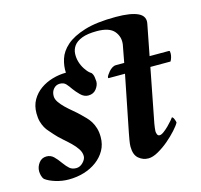

<svg xmlns="http://www.w3.org/2000/svg" viewBox="-97 -737 887 848"><g transform="rotate(-15 347.0 -312.5)"><path d="M629 -566 602 -427H691Q694 -427 694.5 -422.5Q695 -418 695 -414Q695 -406 692 -396Q689 -386 685 -380H593L545 -133Q544 -128 542.5 -116Q541 -104 541 -100Q541 -93 544 -85.5Q547 -78 555 -78Q563 -78 575 -87Q587 -96 598 -107Q609 -118 617.5 -128Q626 -138 627 -140Q632 -140 636.5 -129Q641 -118 641 -113Q635 -101 616.5 -80.5Q598 -60 575 -40.5Q552 -21 526.5 -6.5Q501 8 481 8Q456 8 436.5 -8.5Q417 -25 417 -63Q417 -74 420.5 -94Q424 -114 426 -124L477 -380H402Q400 -380 400 -383Q400 -387 404.5 -394Q409 -401 415.5 -408.5Q422 -416 430.5 -421.5Q439 -427 448 -427H486L501 -507Q506 -542 484 -568Q462 -594 405 -594Q362 -594 336.5 -584Q311 -574 299.5 -558Q288 -542 287 -522.5Q286 -503 291.5 -484.5Q297 -466 307.5 -450Q318 -434 328 -426Q330 -424 331.5 -423.5Q333 -423 335 -421Q342 -413 344 -399.5Q346 -386 346 -380Q346 -363 333 -346Q320 -329 296 -329Q277 -329 261 -345Q245 -361 235 -375Q225 -390 215 -401Q205 -412 187 -412Q170 -412 158.5 -399Q147 -386 147 -366Q147 -352 157 -337.5Q167 -323 181.5 -309Q196 -295 213 -281Q230 -267 244 -253Q253 -244 263 -234Q273 -224 281.5 -210.5Q290 -197 295.5 -179Q301 -161 301 -138Q301 -104 286 -77.5Q271 -51 245.5 -32Q220 -13 187 -3Q154 7 117 7Q87 7 57.5 -2Q28 -11 11 -24Q4 -32 1.5 -43Q-1 -54 -1 -62Q-1 -82 12 -99.5Q25 -117 47 -117Q66 -117 79.5 -104Q93 -91 107 -71Q120 -53 131.5 -43Q143 -33 162 -33Q179 -33 193 -47.5Q207 -62 207 -76Q207 -93 196.5 -109Q186 -125 170 -140.5Q154 -156 136 -171.5Q118 -187 104 -203Q95 -214 86 -223.5Q77 -233 70 -245.5Q63 -258 58.5 -274Q54 -290 54 -312Q54 -347 69 -373Q84 -399 108.5 -416.5Q133 -434 164 -443Q195 -452 226 -452Q224 -482 234 -514Q244 -546 274 -572.5Q304 -599 359 -616Q414 -633 502 -633Q571 -633 604 -617Q637 -601 629 -566Z"/></g></svg>

Font: Vermiglione
Style: Bold Italic
Weight: 700
Italic angle: -11°
Version: Version 1.000